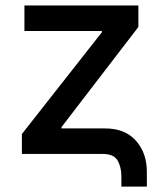

<svg xmlns="http://www.w3.org/2000/svg" viewBox="-20 -566 599 706"><path d="M426.3 120.1V83Q426.3 48.3 412.4 24.2Q398.4 0 357.4 0H60.5V-73.2L354.5 -447.3V-452.1H69.8V-545.9H488.8V-466.8L206.1 -98.6V-93.8H366.2Q439.5 -93.8 479.7 -48.8Q520 -3.9 520 65.9V120.1Z"/></svg>

Font: Inter Medium
Style: Regular
Weight: 500
Designer: Rasmus Andersson
Foundry: rsms
Version: Version 4.001;git-9221beed3